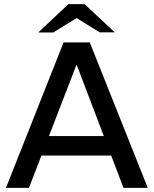

<svg xmlns="http://www.w3.org/2000/svg" viewBox="-20 -904 740 924"><path d="M8.7 0 286 -700H412L691.1 0H574.2L349.9 -590.1H347.1L119.4 0ZM161.8 -155.4V-249.2H533.7V-155.4ZM164 -747.7 309.2 -884H387.3L364.9 -827.3L236.6 -747.7ZM459.7 -748.4 332.4 -827.3 309.2 -884H387.3L532.3 -748.4Z"/></svg>

Font: REM Medium
Style: Regular
Weight: 500
Designer: Octavio Pardo
Foundry: Ashler Design
Version: Version 1.005;gftools[0.9.28]